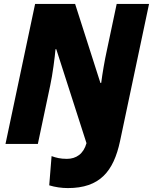

<svg xmlns="http://www.w3.org/2000/svg" viewBox="-20 -734 780 979"><path d="M326 225C489 225 559 140 592 -14L740 -714H575L524 -473C514 -428 502 -359 496 -311H492L363 -714H159L8 0H173L236 -298C248 -352 260 -446 263 -483H267L421 -4C406 51 368 76 321 76C287 76 265 70 243 62L231 211C260 220 294 225 326 225Z"/></svg>

Font: Noto Sans SemiCondensed Black
Style: Italic
Weight: 900
Width: 4
Italic angle: -12°
Designer: Monotype Design Team
Foundry: Monotype Imaging Inc.
Version: Version 2.013